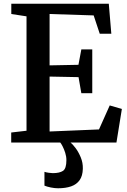

<svg xmlns="http://www.w3.org/2000/svg" viewBox="-20 -763 682 1028"><path d="M122 -63V-675.5L40.5 -688V-743H562.5L576 -582.5H514L481.5 -680.5L245.5 -688V-413L400 -416L415.5 -498.5H474V-264H415.5L400.5 -350L245.5 -353V-59L510 -70L567.5 -198.5L632.5 -179.5L603.5 0H40V-53.5ZM291 245Q272.5 245 252 240.8Q231.5 236.5 218 231V157Q228.5 160.5 242.2 162.2Q256 164 262.5 164Q298.5 164 317 152Q335.5 140 335.5 94.5Q335.5 74.5 329.2 55Q323 35.5 315.2 20.5Q307.5 5.5 302.5 0H338.5H357.5Q368.5 8.5 384.2 29.2Q400 50 412.2 79.2Q424.5 108.5 423.5 141Q422.5 179 406.2 201.8Q390 224.5 360.8 234.8Q331.5 245 291 245Z"/></svg>

Font: Merriweather SemiBold
Style: Regular
Weight: 600
Version: Version 2.100